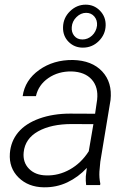

<svg xmlns="http://www.w3.org/2000/svg" viewBox="-20 -797 564 827"><path d="M18.1 0ZM351.1 0Q348.6 -18.6 349.6 -37.1L354 -73.7Q317.4 -34.2 270.3 -11.7Q223.1 10.7 168.5 9.8Q101.6 8.8 59.8 -32.5Q18.1 -73.7 22.5 -136.2Q26.4 -188.5 58.3 -226.8Q90.3 -265.1 149.4 -286.4Q208.5 -307.6 281.7 -307.6L389.6 -307.1L398.4 -367.7Q404.3 -421.9 375 -454.6Q345.7 -487.3 288.6 -489.3Q231 -490.2 188.2 -460.7Q145.5 -431.2 134.8 -382.8H77.6Q87.4 -452.1 148.9 -495.8Q210.4 -539.6 294.4 -538.6Q376 -536.6 420.2 -489.3Q464.4 -441.9 456.1 -366.2L412.1 -100.6L408.2 -58.1Q406.7 -31.7 412.1 -5.9L411.1 0ZM178.2 -41.5Q231.9 -39.6 281 -67.1Q330.1 -94.7 362.3 -145.5L382.3 -262.2L289.1 -262.7Q200.2 -262.7 144 -231.2Q87.9 -199.7 82 -141.1Q77.6 -98.1 104.7 -70.3Q131.8 -42.5 178.2 -41.5ZM251.5 -679.7Q252.4 -720.2 281.5 -748.5Q310.5 -776.9 349.1 -776.9Q385.7 -776.9 410.9 -750.7Q436 -724.6 435.1 -687.5Q434.1 -648.4 405.5 -620.1Q377 -591.8 336.9 -591.8Q300.3 -591.8 275.4 -616.9Q250.5 -642.1 251.5 -679.7ZM289.1 -680.7Q287.1 -658.2 299.8 -642.6Q312.5 -627 335 -627Q358.4 -627 376.5 -643.8Q394.5 -660.6 397.9 -686.5Q399.9 -710 386.5 -725.8Q373 -741.7 351.1 -741.7Q328.1 -741.7 309.6 -723.6Q291 -705.6 289.1 -680.7Z"/></svg>

Font: Roboto Light
Style: Italic
Weight: 300
Italic angle: -12°
Designer: Google
Version: Version 2.134; 2016; ttfautohint (v1.6)